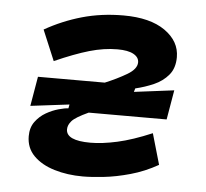

<svg xmlns="http://www.w3.org/2000/svg" viewBox="-44 -573 674 629"><g transform="rotate(5 293.0 -258.5)"><path d="M250.5 9.8Q199.2 9.8 156.5 -3.2Q113.8 -16.1 88.1 -42Q62.5 -67.9 62.5 -106.4Q62.5 -134.8 76.7 -154.1Q90.8 -173.3 111.3 -185.1Q131.8 -196.8 152.1 -202.4Q172.4 -208 184.1 -208.5L186.5 -221.2L59.1 -205.6L75.7 -302.7H295.4Q334.5 -318.8 366.5 -337.6Q398.4 -356.4 398.4 -378.4Q398.4 -395 380.4 -405Q362.3 -415 327.6 -415Q283.2 -415 235.4 -401.1Q187.5 -387.2 122.6 -358.4L80.6 -458.5Q138.2 -491.2 201.9 -509.3Q265.6 -527.3 337.9 -527.3Q425.3 -527.3 474.4 -492.9Q523.4 -458.5 523.4 -406.2Q523.4 -370.1 504.6 -347.7Q485.8 -325.2 456.8 -312.5Q427.7 -299.8 396.5 -292.5L393.1 -280.8L524.4 -297.4L507.8 -200.2H251.5Q209 -180.7 197.3 -167.2Q185.5 -153.8 185.5 -139.6Q185.5 -102.5 265.6 -102.5Q304.2 -102.5 353.8 -113.5Q403.3 -124.5 466.8 -151.4L496.1 -49.8Q452.1 -24.9 405.8 -12Q359.4 1 318.6 5.4Q277.8 9.8 250.5 9.8Z"/></g></svg>

Font: Cascadia Code NF SemiBold
Style: Italic
Weight: 600
Italic angle: -10°
Monospace: yes
Designer: Aaron Bell
Foundry: Saja Typeworks
Version: Version 2404.023; ttfautohint (v1.8.4)